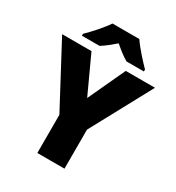

<svg xmlns="http://www.w3.org/2000/svg" viewBox="-215 -1124 1093 1189"><g transform="rotate(30 332.0 -529.5)"><path d="M429 -993H237C207 -947 149 -883 111 -847V-833H237C272 -855 297 -876 332 -906C367 -876 395 -853 430 -833H554V-847C520 -881 460 -947 429 -993ZM332 -515 210 -780H0L235 -339V-66H429V-345L664 -780H455Z"/></g></svg>

Font: Noto Sans Malayalam UI Black
Style: Regular
Weight: 900
Designer: Jelle Bosma - Monotype Design Team
Foundry: Monotype Imaging Inc.
Version: Version 2.104